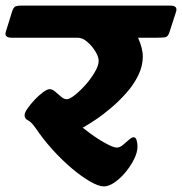

<svg xmlns="http://www.w3.org/2000/svg" viewBox="-76 -645 652 687"><path d="M-55 -532 -32 -606Q-27 -620 -19.5 -622.5Q-12 -625 0 -625H533Q561 -625 554 -603L530 -529Q525 -513 514.5 -511.5Q504 -510 481 -510H418Q426 -492 430.5 -475Q435 -458 435 -443Q435 -409 419 -376Q403 -343 377 -313.5Q351 -284 321.5 -259Q292 -234 265 -216Q238 -198 220 -188Q229 -181 245 -169Q261 -157 280 -145Q299 -133 316 -125Q333 -117 342 -117Q353 -117 364 -126.5Q375 -136 385.5 -145Q396 -154 402 -154Q410 -154 413 -142.5Q416 -131 416 -121Q416 -100 403.5 -75Q391 -50 372.5 -28Q354 -6 333.5 8Q313 22 296 22Q277 22 246.5 4.5Q216 -13 181 -42.5Q146 -72 112.5 -109Q79 -146 52 -186Q36 -209 24 -214.5Q12 -220 12 -233Q12 -242 22.5 -257Q33 -272 48 -288Q63 -304 78 -315Q93 -326 102 -326Q111 -326 121.5 -317Q132 -308 142.5 -299Q153 -290 163 -290Q173 -290 192 -305Q211 -320 230.5 -342Q250 -364 263.5 -387.5Q277 -411 277 -427Q277 -442 265 -461.5Q253 -481 236 -495.5Q219 -510 202 -510H-34Q-62 -510 -55 -532Z"/></svg>

Font: Alkatra
Style: Bold
Weight: 700
Designer: Suman Bhandary
Version: Version 1.100;gftools[0.9.22]